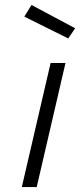

<svg xmlns="http://www.w3.org/2000/svg" viewBox="-20 -754 323 774"><path d="M78 -687 255 -599 283 -640 107 -734ZM128 0 244 -500H184L68 0Z"/></svg>

Font: RazerF5 Light
Style: Italic
Weight: 300
Foundry: Razer Inc.
Version: Version 2